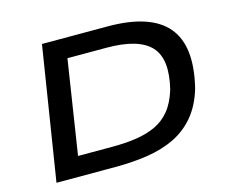

<svg xmlns="http://www.w3.org/2000/svg" viewBox="-99 -843 1171 982"><g transform="rotate(-15 486.5 -352.5)"><path d="M85 0 197 -705H544Q771 -705 859 -600.5Q947 -496 895 -283Q870 -198 823.5 -142.5Q777 -87 713.5 -56Q650 -25 570 -12.5Q490 0 397 0ZM227 -104H410Q478 -104 535.5 -112.5Q593 -121 639 -142.5Q685 -164 717.5 -204Q750 -244 770 -309Q808 -463 744.5 -532Q681 -601 511 -601H304Z"/></g></svg>

Font: Nunito Sans 7pt Expanded SemiBold
Style: Italic
Weight: 600
Width: 7
Italic angle: -9°
Designer: Vernon Adams
Foundry: Vernon Adams
Version: Version 3.101;gftools[0.9.27]